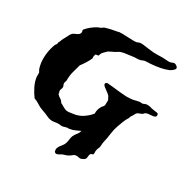

<svg xmlns="http://www.w3.org/2000/svg" viewBox="-205 -910 1288 1313"><g transform="rotate(30 439.5 -253.5)"><path d="M327.1 -507.8Q322.3 -505.9 315.4 -505.4Q308.6 -504.9 303.7 -502Q301.8 -494.1 300.3 -486.3Q298.8 -478.5 300.8 -470.7Q291 -448.2 276.9 -425.8Q262.7 -403.3 249 -385.7Q239.3 -350.6 231 -320.8Q222.7 -291 222.7 -248Q220.7 -243.2 218.8 -237.3Q216.8 -231.4 216.8 -223.6Q216.8 -217.8 220.2 -212.9Q223.6 -208 223.6 -202.1Q225.6 -193.4 221.2 -184.6Q216.8 -175.8 216.8 -167Q216.8 -160.2 219.7 -155.3Q222.7 -150.4 220.7 -143.6Q233.4 -129.9 246.6 -122.1Q259.8 -114.3 269.5 -97.7Q272.5 -97.7 278.8 -93.8Q285.2 -89.8 293 -85.4Q300.8 -81.1 310.1 -76.7Q319.3 -72.3 327.1 -71.3Q338.9 -70.3 347.7 -71.8Q356.4 -73.2 373 -75.2Q416 -80.1 449.2 -102.5Q482.4 -125 502 -150.4Q502 -169.9 505.9 -183.6Q509.8 -197.3 517.6 -210.9Q522.5 -218.8 528.3 -223.6Q534.2 -228.5 535.2 -240.2Q536.1 -246.1 535.6 -253.4Q535.2 -260.7 536.1 -268.6Q537.1 -276.4 532.2 -283.7Q527.3 -291 525.4 -295.9Q523.4 -303.7 510.7 -313.5Q498 -323.2 490.2 -329.1Q483.4 -334 475.6 -339.8Q467.8 -345.7 463.4 -351.6Q459 -357.4 460 -363.8Q460.9 -370.1 472.7 -375Q493.2 -374 516.6 -371.1Q540 -368.2 564.9 -365.7Q589.8 -363.3 614.3 -361.3Q638.7 -359.4 659.2 -361.3Q672.9 -362.3 680.7 -363.8Q688.5 -365.2 694.3 -366.7Q700.2 -368.2 707.5 -370.1Q714.8 -372.1 727.5 -374Q735.4 -375 740.7 -374Q746.1 -373 751 -373Q757.8 -375 764.6 -378.4Q771.5 -381.8 779.3 -382.8Q789.1 -383.8 796.4 -382.8Q803.7 -381.8 810.1 -379.9Q816.4 -377.9 824.2 -376Q832 -374 842.8 -373Q860.4 -371.1 869.6 -369.1Q878.9 -367.2 878.9 -353.5Q878.9 -344.7 872.6 -340.8Q866.2 -336.9 856.9 -335.4Q847.7 -334 837.4 -333.5Q827.1 -333 818.4 -332Q808.6 -330.1 803.7 -327.6Q798.8 -325.2 795.9 -322.3Q793 -319.3 790.5 -315.9Q788.1 -312.5 782.2 -310.5Q776.4 -308.6 771.5 -306.2Q766.6 -303.7 760.7 -301.8Q748 -296.9 743.2 -286.1Q738.3 -275.4 730.5 -263.7Q722.7 -254.9 722.2 -248.5Q721.7 -242.2 715.8 -234.4Q706.1 -219.7 697.3 -196.3Q688.5 -172.9 681.6 -154.3Q669.9 -122.1 665.5 -86.4Q661.1 -50.8 653.3 -17.6Q650.4 -6.8 649.9 5.4Q649.4 17.6 647.5 29.3Q644.5 37.1 641.1 45.4Q637.7 53.7 636.7 61.5Q634.8 70.3 635.7 78.6Q636.7 86.9 633.8 95.7Q628.9 97.7 622.6 99.6Q616.2 101.6 614.3 105.5Q609.4 112.3 609.4 126.5Q609.4 140.6 602.5 148.4Q598.6 153.3 589.4 157.7Q580.1 162.1 574.2 164.1Q566.4 166 557.1 163.1Q547.9 160.2 537.1 161.1Q523.4 162.1 513.7 170.9Q503.9 179.7 491.2 186.5Q483.4 191.4 469.2 195.3Q455.1 199.2 445.3 204.1Q438.5 208 432.1 211.9Q425.8 215.8 419.9 217.8Q414.1 219.7 408.2 218.8Q402.3 217.8 396.5 210.9Q391.6 194.3 396 182.6Q400.4 170.9 407.7 161.1Q415 151.4 422.9 141.6Q430.7 131.8 434.6 118.2Q439.5 101.6 440.9 87.4Q442.4 73.2 447.3 59.6Q455.1 43 466.8 29.3Q478.5 15.6 483.4 -2.9Q466.8 3.9 447.8 13.2Q428.7 22.5 403.3 26.4Q399.4 27.3 395.5 26.9Q391.6 26.4 387.7 26.4Q378.9 28.3 371.1 30.8Q363.3 33.2 355.5 35.2Q344.7 36.1 339.4 34.7Q334 33.2 324.2 33.2Q302.7 34.2 289.1 37.1Q275.4 40 256.8 36.1Q246.1 34.2 233.9 28.3Q221.7 22.5 210 17.6Q198.2 12.7 185.5 8.8Q172.9 4.9 163.1 0Q146.5 -7.8 130.4 -18.6Q114.3 -29.3 94.7 -35.2Q75.2 -60.5 56.6 -96.7Q38.1 -132.8 33.2 -168.9Q32.2 -177.7 33.2 -187Q34.2 -196.3 32.2 -205.1Q30.3 -210 26.9 -214.8Q23.4 -219.7 21.5 -224.6Q18.6 -231.4 16.1 -244.1Q13.7 -256.8 11.7 -266.6Q6.8 -307.6 12.7 -348.1Q18.6 -388.7 32.2 -421.9Q33.2 -424.8 36.1 -427.2Q39.1 -429.7 41 -433.6Q43 -438.5 43 -442.9Q43 -447.3 44.9 -450.2Q50.8 -460.9 54.7 -472.7Q58.6 -484.4 66.4 -496.1Q74.2 -510.7 82 -526.4Q89.8 -542 100.6 -549.8Q107.4 -553.7 114.7 -556.6Q122.1 -559.6 128.9 -563Q135.7 -566.4 141.1 -571.8Q146.5 -577.1 148.4 -586.9Q149.4 -592.8 146.5 -598.1Q143.6 -603.5 146.5 -608.4Q176.8 -645.5 224.6 -671.9Q229.5 -673.8 234.9 -675.8Q240.2 -677.7 245.1 -679.7Q252 -683.6 257.8 -688.5Q263.7 -693.4 272.5 -695.3Q289.1 -700.2 307.1 -704.6Q325.2 -709 344.7 -711.9Q351.6 -712.9 358.4 -714.4Q365.2 -715.8 371.1 -717.8Q380.9 -718.8 398.9 -718.3Q417 -717.8 437 -716.8Q457 -715.8 476.1 -715.3Q495.1 -714.8 505.9 -716.8Q512.7 -718.8 519 -721.7Q525.4 -724.6 533.2 -725.6Q549.8 -726.6 561 -724.1Q572.3 -721.7 592.8 -719.7Q605.5 -718.8 617.7 -716.8Q629.9 -714.8 643.6 -713.9Q660.2 -712.9 677.7 -713.9Q695.3 -714.8 711.9 -714.8Q728.5 -714.8 744.6 -712.9Q760.7 -710.9 773.4 -712.9Q782.2 -714.8 790 -718.8Q797.9 -722.7 806.6 -721.7Q814.5 -719.7 823.2 -712.9Q832 -706.1 832 -698.2Q832 -689.5 818.8 -678.7Q805.7 -668 796.9 -664.1Q768.6 -652.3 735.4 -646Q702.1 -639.6 663.1 -636.7Q650.4 -635.7 638.2 -635.7Q626 -635.7 615.2 -633.8Q609.4 -631.8 604 -629.4Q598.6 -627 593.8 -625Q580.1 -621.1 564.9 -621.1Q549.8 -621.1 535.2 -619.1Q506.8 -616.2 473.1 -610.8Q439.5 -605.5 420.9 -590.8Q416 -586.9 407.2 -583Q398.4 -579.1 389.6 -574.7Q380.9 -570.3 372.6 -565.9Q364.3 -561.5 360.4 -556.6Q348.6 -544.9 340.3 -536.1Q332 -527.3 327.1 -507.8Z"/></g></svg>

Font: Trade Winds
Style: Regular
Weight: 400
Designer: Squid
Foundry: Font Diner, Inc DBA Sideshow
Version: Version 1.000